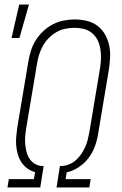

<svg xmlns="http://www.w3.org/2000/svg" viewBox="-20 -829 540 849"><path d="M13 0 19 -37H130L135 -68Q116 -73 100.5 -84.5Q85 -96 74.5 -112Q64 -128 58.5 -147.5Q53 -167 51.5 -187Q50 -207 52 -227.5Q54 -248 57 -269L105 -555Q109 -580 116.5 -604Q124 -628 137.5 -650Q151 -672 170.5 -690.5Q190 -709 213 -721Q236 -733 261 -738Q286 -743 310 -743Q337 -743 363 -737Q389 -731 409.5 -716Q430 -701 443 -679Q456 -657 462 -631.5Q468 -606 467 -579Q466 -552 462 -525L414 -238Q410 -211 400 -183Q390 -155 372 -131Q354 -107 328.5 -90Q303 -73 275 -67L270 -37H381L375 0H230L245 -95H254Q271 -96 287.5 -103Q304 -110 317 -122Q330 -134 340 -149Q350 -164 357 -179.5Q364 -195 368 -211.5Q372 -228 375 -244L423 -531Q426 -552 426.5 -573Q427 -594 423.5 -614.5Q420 -635 411 -652.5Q402 -670 386.5 -683Q371 -696 351 -701Q331 -706 310 -706Q290 -706 269.5 -702Q249 -698 230.5 -687.5Q212 -677 196.5 -661.5Q181 -646 170.5 -627.5Q160 -609 153.5 -589Q147 -569 144 -549L96 -263Q93 -245 91.5 -227.5Q90 -210 91.5 -192.5Q93 -175 97 -158.5Q101 -142 110 -128Q119 -114 133.5 -105Q148 -96 165 -95H173L158 0ZM31 -661 65 -809H108L66 -661Z"/></svg>

Font: Iosevka Extralight Oblique
Style: Regular
Weight: 200
Italic angle: -9°
Monospace: yes
Designer: Belleve Invis
Foundry: Belleve Invis
Version: Version 32.5.0; ttfautohint (v1.8.4)